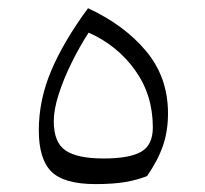

<svg xmlns="http://www.w3.org/2000/svg" viewBox="-20 -452 509 476"><path d="M216.8 4.4Q138.7 4.4 107.4 -26.6Q76.2 -57.6 76.2 -128.9Q76.2 -203.6 106.7 -276.1Q137.2 -348.6 198.2 -431.6Q288.1 -390.1 342.3 -325.2Q396.5 -260.3 396.5 -170.9Q396.5 -127 384 -90.8Q371.6 -54.7 344.7 -15.6Q320.8 -5.9 290.5 -0.7Q260.3 4.4 216.8 4.4ZM199.7 -371.1Q177.2 -336.4 157.5 -296.4Q137.7 -256.3 125.5 -218.3Q113.3 -180.2 113.3 -151.4Q113.3 -98.6 142.6 -78.9Q171.9 -59.1 236.8 -59.1Q300.8 -59.1 329.8 -75.7Q358.9 -92.3 358.9 -136.2Q358.9 -216.8 314.7 -278.3Q270.5 -339.8 199.7 -371.1Z"/></svg>

Font: Pinar-FD Light
Style: Regular
Weight: 300
Designer: Amin Abedi
Version: Version 2.000